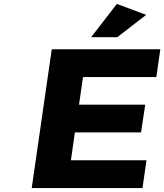

<svg xmlns="http://www.w3.org/2000/svg" viewBox="-20 -949 829 969"><path d="M140.1 0 241.2 -700.2H789.1L769 -560.1H398.9L378.9 -420.9H712.9L691.9 -280.8H357.9L337.9 -140.1H719.2L699.2 0ZM439.9 -761.2 569.8 -929.2 717.8 -874 571.8 -761.2Z"/></svg>

Font: Trueno
Style: Bold Italic
Weight: 700
Designer: Julieta Ulanovsky
Foundry: Julieta Ulanovsky
Version: Version 3.001b | FøM Fix